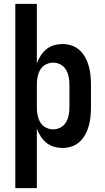

<svg xmlns="http://www.w3.org/2000/svg" viewBox="-20 -755 540 990"><path d="M59 215V-735H170V-429Q178 -450 190 -468.5Q202 -487 219 -501Q236 -515 258 -521.5Q280 -528 302 -528Q326 -528 349 -520.5Q372 -513 390 -496.5Q408 -480 419.5 -459Q431 -438 437.5 -415Q444 -392 446.5 -368Q449 -344 449 -320V-200Q449 -176 446.5 -152Q444 -128 437.5 -105Q431 -82 419.5 -61Q408 -40 390 -23.5Q372 -7 349 0.5Q326 8 302 8Q280 8 258 1.5Q236 -5 219 -19Q202 -33 190 -51.5Q178 -70 170 -91V215ZM254 -88Q274 -88 292 -97.5Q310 -107 320 -124Q330 -141 334 -160.5Q338 -180 338 -200V-320Q338 -340 334 -359.5Q330 -379 320 -396Q310 -413 292 -422.5Q274 -432 254 -432Q234 -432 216 -422.5Q198 -413 188 -396Q178 -379 174 -359.5Q170 -340 170 -320V-200Q170 -180 174 -160.5Q178 -141 188 -124Q198 -107 216 -97.5Q234 -88 254 -88Z"/></svg>

Font: Moesevka
Style: Bold
Weight: 700
Monospace: yes
Designer: Belleve Invis
Foundry: Belleve Invis
Version: Version 32.5.0; ttfautohint (v1.8.4)